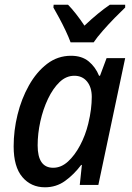

<svg xmlns="http://www.w3.org/2000/svg" viewBox="-20 -786 563 816"><path d="M171 10Q112 10 75 -33.5Q38 -77 38 -164Q38 -231 54.5 -298.5Q71 -366 103 -423Q135 -480 180 -514.5Q225 -549 282 -549Q328 -549 357 -525Q386 -501 401 -464H405L433 -539H512L398 0H319L328 -85H325Q294 -44 256.5 -17Q219 10 171 10ZM206 -73Q240 -73 269 -99.5Q298 -126 320.5 -168.5Q343 -211 355 -260Q363 -293 366.5 -321Q370 -349 370 -374Q370 -415 350 -439.5Q330 -464 296 -464Q261 -464 233 -437Q205 -410 184 -366Q163 -322 151.5 -270Q140 -218 140 -168Q140 -73 206 -73ZM280 -606Q272 -628 259 -655.5Q246 -683 232 -709Q218 -735 207 -754L208 -766H269Q284 -751 302.5 -727.5Q321 -704 339 -677Q397 -732 447 -766H512V-754Q495 -738 468.5 -711Q442 -684 417 -655.5Q392 -627 378 -606Z"/></svg>

Font: Noto Sans SemiCondensed Medium
Style: Italic
Weight: 500
Width: 4
Italic angle: -12°
Designer: Monotype Design Team
Foundry: Monotype Imaging Inc.
Version: Version 2.013; ttfautohint (v1.8.4.7-5d5b)